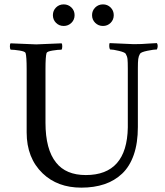

<svg xmlns="http://www.w3.org/2000/svg" viewBox="-20 -862 763 886"><path d="M28.8 -632.8Q25.9 -636.7 25.6 -647.5Q25.4 -658.2 28.8 -662.1Q131.3 -657.2 147 -657.2Q161.6 -657.2 264.2 -662.1Q267.6 -658.2 267.3 -647.5Q267.1 -636.7 264.2 -632.8Q248 -632.8 222.4 -628.7Q196.8 -624.5 194.8 -617.2Q189.9 -601.1 189.9 -543V-295.9Q189.9 -172.4 238.8 -111.8Q284.2 -54.2 376 -54.2Q565.9 -54.2 569.8 -273.9V-544.9Q569.8 -576.2 568.4 -589.4Q566.9 -602.5 560.1 -613.8Q556.2 -620.6 529.1 -627.2Q502 -633.8 487.8 -633.8Q484.4 -638.7 484.1 -648.9Q483.9 -659.2 485.8 -663.1Q585.9 -658.2 597.2 -658.2Q617.7 -658.2 633.3 -658.9Q648.9 -659.7 668 -661.1Q687 -662.6 704.1 -663.1Q711.4 -650.9 704.1 -633.8Q689.9 -633.8 660.2 -627.7Q630.4 -621.6 626 -613.8Q619.6 -603 617.9 -589.6Q616.2 -576.2 616.2 -545.9V-275.9Q616.2 -202.1 597.4 -147.9Q578.6 -93.8 543.7 -60.8Q508.8 -27.8 461.7 -12Q414.6 3.9 355 3.9Q245.6 3.9 176.8 -62Q103 -132.8 103 -251V-543Q103 -601.1 98.1 -617.2Q96.2 -624.5 70.6 -628.7Q44.9 -632.8 28.8 -632.8ZM419.4 -756.6Q404.8 -771 404.8 -792Q404.8 -813 419.4 -827.4Q434.1 -841.8 455.1 -841.8Q476.1 -841.8 490.5 -827.4Q504.9 -813 504.9 -792Q504.9 -771 490.5 -756.6Q476.1 -742.2 455.1 -742.2Q434.1 -742.2 419.4 -756.6ZM238.5 -756.6Q224.1 -771 224.1 -792Q224.1 -813 238.5 -827.4Q252.9 -841.8 273.9 -841.8Q294.9 -841.8 309.6 -827.4Q324.2 -813 324.2 -792Q324.2 -771 309.6 -756.6Q294.9 -742.2 273.9 -742.2Q252.9 -742.2 238.5 -756.6Z"/></svg>

Font: Crimson
Style: Roman
Weight: 400
Version: Version 0.8